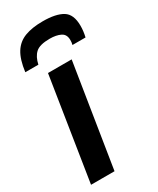

<svg xmlns="http://www.w3.org/2000/svg" viewBox="-195 -818 722 878"><g transform="rotate(-30 166.5 -379.0)"><path d="M135 0H11L96 -541H221ZM193 -758Q262 -758 297.5 -736.5Q333 -715 333 -654Q333 -626 326 -596H257Q259 -603 259.5 -609Q260 -615 260 -621Q260 -651 237.5 -662Q215 -673 181 -673Q128 -673 106.5 -653.5Q85 -634 77 -596H8Q16 -659 38 -694Q60 -729 98.5 -743.5Q137 -758 193 -758Z"/></g></svg>

Font: Georama SemiBold
Style: Italic
Weight: 600
Italic angle: -9°
Designer: Jean-Baptiste Levee
Foundry: Production Type
Version: Version 1.000